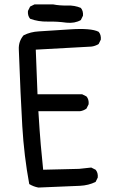

<svg xmlns="http://www.w3.org/2000/svg" viewBox="-20 -844 540 862"><path d="M152.3 -2Q130.9 -5.9 111.3 -17.6Q87.9 -144.5 80.1 -276.9Q72.3 -409.2 64.5 -621.1Q62.5 -658.2 85.9 -685.5Q117.2 -701.2 154.3 -703.1Q191.4 -705.1 290.5 -711.9Q389.6 -718.8 422.9 -701.2Q434.6 -687.5 432.6 -666L422.9 -646.5Q407.2 -636.7 389.6 -634.8L140.6 -621.1L148.4 -420.9H348.6L368.2 -411.1Q379.9 -397.5 377.9 -376L368.2 -356.4Q354.5 -346.7 338.9 -344.7H152.3Q158.2 -249 163.1 -192.9Q168 -136.7 173.8 -82L335 -85.9L389.6 -91.8L409.2 -82Q420.9 -68.4 418.9 -46.9L409.2 -27.3Q377.9 -11.7 338.9 -9.8ZM278.3 -742.2Q236.3 -748 194.3 -747.1Q152.3 -746.1 115.2 -759.8Q103.5 -773.4 105.5 -794.9L115.2 -814.5L134.8 -824.2H218.8Q248 -818.4 281.7 -819.3Q315.4 -820.3 342.8 -808.6Q354.5 -794.9 352.5 -773.4L342.8 -753.9Q315.4 -738.3 278.3 -742.2Z"/></svg>

Font: NaikaiFont
Style: Regular-Lite
Weight: 400
Version: Version 1.67